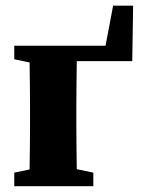

<svg xmlns="http://www.w3.org/2000/svg" viewBox="-20 -641 501 661"><path d="M80.4 0Q81.4 -23.1 81.9 -60.2Q82.4 -97.4 82.9 -138Q83.4 -178.7 83.4 -210V-273.5Q83.4 -304.8 82.9 -345.4Q82.4 -386.1 81.9 -423.8Q81.4 -461.4 80.4 -483.5H245.8Q244.8 -461.4 244.3 -423.8Q243.8 -386.1 243.3 -345.4Q242.8 -304.8 242.8 -273.5V-210Q242.8 -178.7 243.3 -138Q243.8 -97.4 244.3 -60.2Q244.8 -23.1 245.8 0ZM163 -483.5H403.9L333.3 -430.6L369.4 -621.4H438.3L435.3 -430.6H163ZM29.1 0V-46.6L124.9 -66.6H206.6L301.3 -46.6V0ZM29.1 -436.9V-483.5H163V-416.9H126.6Z"/></svg>

Font: Source Serif 4 Variable
Style: Regular
Weight: 400
Designer: Frank Grießhammer
Foundry: Adobe
Version: Version 4.005;hotconv 1.1.0;makeotfexe 2.6.0